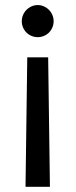

<svg xmlns="http://www.w3.org/2000/svg" viewBox="-20 -553 297 753"><path d="M168.9 -328.1H86.9L80.1 179.7H175.8ZM65.4 -469.7Q65.4 -453.1 73.7 -438.5Q82 -423.8 96.7 -415.5Q111.3 -407.2 127.9 -407.2Q144.5 -407.2 159.2 -415.5Q173.8 -423.8 182.1 -438.5Q190.4 -453.1 190.4 -469.7Q190.4 -486.3 182.1 -501Q173.8 -515.6 159.2 -524.4Q144.5 -533.2 127.9 -533.2Q111.3 -533.2 96.7 -524.4Q82 -515.6 73.7 -501Q65.4 -486.3 65.4 -469.7Z"/></svg>

Font: Pretendard JP Variable
Style: Regular
Weight: 400
Designer: Base glyphs from Inter by Rasmus Andersson; Hangul glyphs from Noto Sans CJK(Source Han Sans) by Jang Soo-young and Kang
Foundry: Kil Hyung-jin
Version: Version 1.307;Glyphs 3.2 (3192)